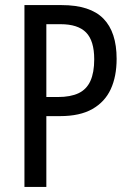

<svg xmlns="http://www.w3.org/2000/svg" viewBox="-20 -734 514 754"><path d="M222 -714Q334 -714 386 -661Q438 -608 438 -503Q438 -434 415 -384Q392 -334 343 -306Q294 -278 216 -278H162V0H76V-714ZM218 -639H162V-353H207Q257 -353 288.5 -368Q320 -383 335 -416Q350 -449 350 -501Q350 -574 318 -606.5Q286 -639 218 -639Z"/></svg>

Font: Noto Sans Display Condensed
Style: Regular
Weight: 400
Width: 3
Designer: Monotype Design Team
Foundry: Monotype Imaging Inc.
Version: Version 2.003